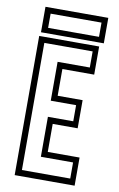

<svg xmlns="http://www.w3.org/2000/svg" viewBox="-94 -900 589 951"><g transform="rotate(10 201.0 -424.0)"><path d="M50 0V-700H351.5V-558.5H191.5V-424H317V-282.5H191.5V-141.5H351.5V0ZM81 -31H324V-112H162V-313H289.5V-394H162V-589.5H324V-670.5H81ZM55.5 -719.5V-847.5H371.5V-719.5ZM86.5 -747H342.5V-818.5H86.5Z"/></g></svg>

Font: Tourney Condensed Light
Style: Regular
Weight: 300
Width: 3
Designer: Tyler Finck
Foundry: Etcetera Type Co
Version: Version 1.010; ttfautohint (v1.8.3)